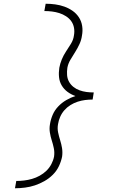

<svg xmlns="http://www.w3.org/2000/svg" viewBox="-20 -853 640 1026"><path d="M60 153 67 114Q88 114 109 111.5Q130 109 151 103Q172 97 192 86Q212 75 228 59.5Q244 44 254.5 24Q265 4 269 -17Q272 -40 267.5 -61.5Q263 -83 256.5 -103Q250 -123 246.5 -145Q243 -167 247 -189Q251 -215 261.5 -239.5Q272 -264 291 -284Q310 -304 334 -318Q358 -332 383 -340Q360 -348 341 -362Q322 -376 310 -396Q298 -416 295.5 -440.5Q293 -465 297 -491Q301 -513 310 -535Q319 -557 332.5 -577.5Q346 -598 359 -619Q372 -640 375 -663Q379 -684 375.5 -704Q372 -724 361 -739.5Q350 -755 333 -766Q316 -777 297 -783Q278 -789 258 -791.5Q238 -794 217 -794L224 -833Q250 -833 275.5 -829.5Q301 -826 324.5 -817.5Q348 -809 368 -795Q388 -781 401.5 -760.5Q415 -740 419 -714.5Q423 -689 418 -663Q415 -640 405 -618Q395 -596 382 -575.5Q369 -555 356.5 -534Q344 -513 340 -491Q337 -471 338.5 -451.5Q340 -432 349 -416Q358 -400 372.5 -388.5Q387 -377 405 -370.5Q423 -364 442 -361.5Q461 -359 481 -359L475 -321Q455 -321 435 -318.5Q415 -316 395 -309.5Q375 -303 356.5 -291.5Q338 -280 324 -264Q310 -248 301.5 -228.5Q293 -209 290 -189Q286 -167 290.5 -145.5Q295 -124 301.5 -103.5Q308 -83 311.5 -61.5Q315 -40 312 -17Q307 9 295 34.5Q283 60 262.5 80.5Q242 101 217 115Q192 129 166.5 137.5Q141 146 113.5 149.5Q86 153 60 153Z"/></svg>

Font: Iosevka Etoile Extralight
Style: Italic
Weight: 200
Italic angle: -9°
Designer: Belleve Invis
Foundry: Belleve Invis
Version: Version 22.1.2; ttfautohint (v1.8.4)